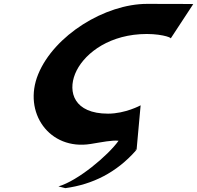

<svg xmlns="http://www.w3.org/2000/svg" viewBox="-20 -748 1023 996"><path d="M540.5 -158.4C363.8 -158.4 331.5 -270.6 369.6 -364.9C407.4 -458.4 526.1 -559 707.1 -570.6C803.8 -576.9 871.9 -554 865.2 -548L982.6 -727C982.6 -727 910.9 -727.9 743.5 -727.9C524.7 -727.9 260.9 -564.7 178.2 -363.2C96.7 -164.6 236.1 33 449.9 -1.1C512.2 -11.1 560.2 -21.5 595.1 -17.9C540.3 59.1 383 190.5 283.1 219L319 228C460.6 208.7 584.1 147.2 684.9 33C684.8 30.1 684.6 27.4 684.5 24.7C687 28.5 688.1 31.4 688.2 32.5L709.5 -201.7C709.5 -201.7 630.3 -158.4 540.5 -158.4ZM688.2 32.5C688.3 32.8 688.3 32.9 688.2 33Z"/></svg>

Font: Hussar
Style: BdWideOblFour
Weight: 700
Foundry: Cannot Into Space Fonts
Version: Version 2.00